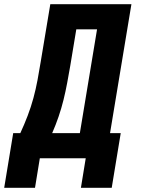

<svg xmlns="http://www.w3.org/2000/svg" viewBox="-56 -755 676 916"><path d="M111 141H-36L7 -120H41Q60 -161 76 -203Q92 -245 103.5 -287.5Q115 -330 123 -373Q131 -416 138 -459L184 -735H571L469 -120H520L477 141H330L353 0H134ZM325 -120 407 -615H308L279 -440Q272 -400 264.5 -359.5Q257 -319 247 -278.5Q237 -238 223.5 -198.5Q210 -159 193 -120Z"/></svg>

Font: Iosevka SS04 Heavy Extended
Style: Italic
Weight: 900
Width: 7
Italic angle: -9°
Monospace: yes
Designer: Belleve Invis
Foundry: Belleve Invis
Version: Version 19.0.0; ttfautohint (v1.8.4)